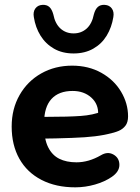

<svg xmlns="http://www.w3.org/2000/svg" viewBox="-20 -776 587 806"><path d="M29 -244.8Q29 -318.8 62.2 -377Q95.4 -435.2 153.1 -467.8Q210.9 -500.4 282.9 -500.4Q351.7 -500.4 405.4 -470.4Q459 -440.4 488.3 -391Q517.6 -341.7 517.6 -287.5Q517.6 -262.8 506.7 -248.4Q495.7 -234 478.1 -226.5Q460.5 -219 431.8 -213L417.8 -210Q380.4 -202.8 335.2 -199.8Q290 -196.8 212.8 -195Q180.5 -194.8 144.7 -194L148.2 -285.5H178.9Q265.9 -285.5 318.3 -289.2Q370.7 -292.8 408.5 -308.4L391.9 -295.2Q394.1 -338.7 363.2 -366.5Q332.2 -394.2 284.9 -394.2Q226.9 -394.2 196 -360.5Q165.2 -326.8 165.2 -260.6L165.2 -247.3Q165.2 -192.4 181.9 -158.5Q198.7 -124.6 228.7 -109.6Q258.6 -94.6 301.2 -94.6Q326.6 -94.6 352.3 -102Q377.9 -109.4 403.9 -124.4Q431.9 -141.1 456.5 -127.1Q481 -113.1 481.2 -84.2Q481.4 -55.3 448.9 -33.2Q419.3 -13 378.9 -1.4Q338.4 10.2 296.7 10.4Q214.9 10.6 154.2 -20.8Q93.5 -52.2 61.2 -109.7Q29 -167.2 29 -244.8ZM122 -704.3Q118.2 -726.4 128.3 -740.3Q138.4 -754.3 157.5 -755.5Q176.1 -756.7 187 -746.9Q197.9 -737.2 203.8 -715.6Q211.4 -676.5 234 -656.1Q256.5 -635.8 288.9 -635.8Q321.2 -635.8 343.8 -656.1Q366.3 -676.5 374 -715.6Q379.8 -737.2 390.7 -746.9Q401.6 -756.7 420.3 -755.5Q439.3 -754.3 449.5 -740.3Q459.6 -726.4 455.8 -704.3Q449 -661.4 428 -626.6Q406.9 -591.8 371.5 -571.7Q336.1 -551.6 288.9 -551.6Q241.6 -551.6 206.6 -571.7Q171.6 -591.8 150.2 -626.2Q128.8 -660.6 122 -704.3Z"/></svg>

Font: SN Pro Thin
Style: Regular
Weight: 200
Designer: Tobias Whetton
Foundry: Supernotes
Version: Version 1.003;Glyphs 3.3 (3324)